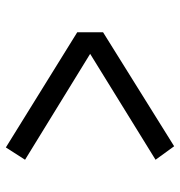

<svg xmlns="http://www.w3.org/2000/svg" viewBox="-0 -634 601 640"><g transform="rotate(-90 300.0 -313.5)"><path d="M513 -356V-270L133 -33L88 -95L441 -313L88 -530L129 -594Z"/></g></svg>

Font: Fira Mono
Style: Regular
Weight: 400
Designer: Carrois Corporate & Edenspiekermann AG
Foundry: Carrois Corporate GbR & Edenspiekermann AG
Version: Version 3.206